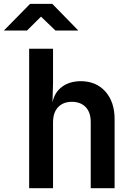

<svg xmlns="http://www.w3.org/2000/svg" viewBox="-75 -985 694 1005"><path d="M-54.7 -825.2 82.5 -964.8H198.7L335 -825.2H215.3L139.6 -897.9L66.4 -825.2ZM77.6 0V-730H202.6V-549.8L199.7 -448.2Q209.5 -500 248.5 -529.8Q287.6 -559.6 347.2 -560.1Q428.2 -560.1 476.6 -505.9Q524.9 -451.7 524.9 -360.8V0H399.9V-346.2Q399.9 -397 373.5 -424.3Q347.2 -451.7 301.8 -452.1Q255.4 -452.1 229 -423.8Q202.6 -396 202.6 -344.2V0Z"/></svg>

Font: UDEV Gothic 35
Style: Bold
Weight: 700
Version: v2.1.0; ttfautohint (v1.8.4.7-5d5b-dirty) -l 6 -r 45 -G 200 